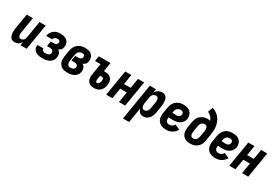

<svg xmlns="http://www.w3.org/2000/svg" viewBox="70 -1949 4860 3377"><g transform="rotate(30 2500.0 -260.0)"><path d="M140 8Q115 8 93 -2Q71 -12 57.5 -31.5Q44 -51 38.5 -74.5Q33 -98 31 -123Q29 -148 31.5 -173Q34 -198 38 -223L87 -520H212L161 -206Q159 -194 157.5 -182Q156 -170 157 -158.5Q158 -147 160.5 -136Q163 -125 169.5 -115.5Q176 -106 186.5 -101.5Q197 -97 209 -97Q224 -97 239 -103.5Q254 -110 265.5 -122Q277 -134 282.5 -149Q288 -164 291 -179L347 -520H472L386 0H261L272 -69Q262 -52 247.5 -37Q233 -22 215.5 -12Q198 -2 178.5 3Q159 8 140 8Z M710 8Q684 8 659.5 5.5Q635 3 612 -4.5Q589 -12 569 -24.5Q549 -37 535.5 -56Q522 -75 516.5 -99Q511 -123 516 -148Q516 -149 516 -150.5Q516 -152 517 -153H639Q639 -153 639 -152.5Q639 -152 639 -151Q637 -138 642.5 -126Q648 -114 659 -107Q670 -100 683 -98Q696 -96 710 -96Q719 -96 728.5 -96.5Q738 -97 747.5 -99.5Q757 -102 766.5 -105.5Q776 -109 784 -115.5Q792 -122 797 -131Q802 -140 803 -149Q806 -165 801.5 -179.5Q797 -194 786 -203Q775 -212 760 -215.5Q745 -219 730 -219H672L689 -322H747Q759 -322 771 -324Q783 -326 794 -331.5Q805 -337 813 -347.5Q821 -358 823 -370Q825 -382 822 -393Q819 -404 811 -411Q803 -418 791.5 -420.5Q780 -423 769 -423Q756 -423 743.5 -420Q731 -417 720 -409.5Q709 -402 701.5 -390.5Q694 -379 692 -367H568Q572 -389 581 -410.5Q590 -432 604.5 -451.5Q619 -471 638 -486.5Q657 -502 679 -511.5Q701 -521 723.5 -524.5Q746 -528 769 -528Q794 -528 818.5 -524.5Q843 -521 865 -512Q887 -503 904.5 -487.5Q922 -472 933 -451Q944 -430 946.5 -405.5Q949 -381 945 -356Q943 -341 937.5 -327Q932 -313 921.5 -301Q911 -289 898 -281Q885 -273 871 -267Q887 -257 899.5 -242.5Q912 -228 919 -210Q926 -192 926.5 -171.5Q927 -151 924 -131Q920 -109 910 -87Q900 -65 882.5 -48.5Q865 -32 843.5 -20.5Q822 -9 799.5 -3Q777 3 754.5 5.5Q732 8 710 8Z M1217 8Q1186 8 1156.5 3Q1127 -2 1102 -16.5Q1077 -31 1059.5 -53.5Q1042 -76 1033.5 -104Q1025 -132 1025 -162.5Q1025 -193 1030 -223L1050 -343Q1054 -369 1063 -394Q1072 -419 1088 -441.5Q1104 -464 1125.5 -481.5Q1147 -499 1172 -509.5Q1197 -520 1223 -524Q1249 -528 1274 -528Q1299 -528 1323.5 -524.5Q1348 -521 1369 -511Q1390 -501 1407 -485Q1424 -469 1434 -448Q1444 -427 1446.5 -402.5Q1449 -378 1445 -353Q1442 -339 1437 -324.5Q1432 -310 1421.5 -298Q1411 -286 1397.5 -277.5Q1384 -269 1370 -263Q1386 -253 1398.5 -239Q1411 -225 1418 -207.5Q1425 -190 1426 -170Q1427 -150 1424 -130Q1420 -108 1410.5 -87Q1401 -66 1384.5 -49.5Q1368 -33 1347 -21.5Q1326 -10 1304 -3.5Q1282 3 1260 5.5Q1238 8 1217 8ZM1218 -96Q1231 -96 1244.5 -98Q1258 -100 1270.5 -106Q1283 -112 1292 -123.5Q1301 -135 1303 -148Q1306 -163 1301 -177Q1296 -191 1285 -199.5Q1274 -208 1259 -211Q1244 -214 1229 -214H1171L1189 -318H1246Q1258 -318 1270.5 -320Q1283 -322 1294.5 -328Q1306 -334 1314 -345Q1322 -356 1324 -368Q1326 -379 1323.5 -390.5Q1321 -402 1314 -410Q1307 -418 1296 -421Q1285 -424 1273 -424Q1255 -424 1236 -417Q1217 -410 1203 -396Q1189 -382 1181.5 -363.5Q1174 -345 1171 -327L1151 -207Q1149 -193 1148 -180Q1147 -167 1149 -154Q1151 -141 1156.5 -129.5Q1162 -118 1171 -110Q1180 -102 1192.5 -99Q1205 -96 1218 -96Z M1754 8Q1728 8 1704 3Q1680 -2 1661 -15.5Q1642 -29 1629 -48.5Q1616 -68 1610 -91.5Q1604 -115 1604.5 -140Q1605 -165 1610 -190L1647 -415H1534L1551 -520H1789L1759 -338H1782Q1807 -338 1831 -333.5Q1855 -329 1875 -317.5Q1895 -306 1909.5 -288Q1924 -270 1931.5 -247.5Q1939 -225 1939 -200Q1939 -175 1935 -150Q1930 -118 1915.5 -87.5Q1901 -57 1875.5 -34Q1850 -11 1817.5 -1.5Q1785 8 1754 8ZM1756 -97Q1767 -97 1778 -104Q1789 -111 1796 -121Q1803 -131 1807 -143Q1811 -155 1813 -166Q1813 -166 1813 -166Q1813 -166 1813 -166Q1814 -178 1814.5 -189Q1815 -200 1812 -210Q1809 -220 1801 -227Q1793 -234 1782 -234H1742L1732 -173Q1731 -165 1730 -157Q1729 -149 1729 -141.5Q1729 -134 1730 -126.5Q1731 -119 1733.5 -112Q1736 -105 1742 -101Q1748 -97 1756 -97Z M2001 0 2087 -520H2212L2179 -319H2314L2347 -520H2472L2386 0H2261L2296 -214H2162L2126 0Z M2466 215 2587 -520H2712L2701 -450Q2712 -467 2727.5 -482.5Q2743 -498 2761 -508Q2779 -518 2799 -523Q2819 -528 2838 -528Q2864 -528 2886.5 -518Q2909 -508 2922.5 -489Q2936 -470 2942 -446.5Q2948 -423 2950 -398Q2952 -373 2949.5 -347.5Q2947 -322 2943 -297L2923 -177Q2920 -155 2914 -133Q2908 -111 2898 -90.5Q2888 -70 2873.5 -51Q2859 -32 2840 -18.5Q2821 -5 2798.5 1.5Q2776 8 2754 8Q2733 8 2712.5 1.5Q2692 -5 2677.5 -19Q2663 -33 2654.5 -51.5Q2646 -70 2641 -90L2591 215ZM2719 -97Q2735 -97 2751 -106Q2767 -115 2777.5 -129.5Q2788 -144 2793 -160.5Q2798 -177 2801 -194L2821 -314Q2823 -326 2824 -338Q2825 -350 2824 -362Q2823 -374 2820 -385Q2817 -396 2810.5 -405Q2804 -414 2793 -418.5Q2782 -423 2770 -423Q2754 -423 2738 -417Q2722 -411 2710 -399Q2698 -387 2691.5 -371.5Q2685 -356 2683 -341L2663 -221Q2661 -207 2659.5 -193.5Q2658 -180 2659 -167Q2660 -154 2663.5 -141Q2667 -128 2674 -118Q2681 -108 2693 -102.5Q2705 -97 2719 -97Z M3222 8Q3191 8 3161 2.5Q3131 -3 3106 -17Q3081 -31 3062.5 -53.5Q3044 -76 3035 -103.5Q3026 -131 3025.5 -162Q3025 -193 3030 -223L3050 -343Q3054 -368 3062.5 -393Q3071 -418 3086.5 -440.5Q3102 -463 3123 -480.5Q3144 -498 3168 -509Q3192 -520 3218 -524Q3244 -528 3269 -528Q3295 -528 3320.5 -524Q3346 -520 3368.5 -509.5Q3391 -499 3409 -482.5Q3427 -466 3437.5 -443.5Q3448 -421 3452 -395.5Q3456 -370 3452 -344Q3448 -321 3437.5 -299.5Q3427 -278 3410 -260.5Q3393 -243 3372.5 -230.5Q3352 -218 3329.5 -211Q3307 -204 3284 -202Q3261 -200 3239 -200Q3217 -200 3194.5 -200.5Q3172 -201 3151 -204Q3148 -184 3149 -164.5Q3150 -145 3159 -129Q3168 -113 3185 -104.5Q3202 -96 3222 -96Q3236 -96 3251 -99Q3266 -102 3279 -110Q3292 -118 3302.5 -130Q3313 -142 3321 -155L3423 -108Q3408 -82 3386 -59Q3364 -36 3337 -20.5Q3310 -5 3280.5 1.5Q3251 8 3222 8ZM3250 -302Q3263 -302 3276.5 -305Q3290 -308 3301.5 -315.5Q3313 -323 3321 -335Q3329 -347 3331 -360Q3333 -374 3329.5 -386.5Q3326 -399 3317 -408Q3308 -417 3295 -420.5Q3282 -424 3269 -424Q3251 -424 3232.5 -417Q3214 -410 3201 -395.5Q3188 -381 3181 -363Q3174 -345 3171 -327L3168 -308Q3178 -306 3188.5 -305.5Q3199 -305 3209 -304.5Q3219 -304 3229.5 -303Q3240 -302 3250 -302Z M3707 8Q3677 8 3648 2Q3619 -4 3595.5 -19Q3572 -34 3556 -56.5Q3540 -79 3532.5 -106.5Q3525 -134 3525 -164Q3525 -194 3530 -223L3550 -343Q3554 -367 3562.5 -391Q3571 -415 3585.5 -436Q3600 -457 3620 -474Q3640 -491 3663 -502Q3686 -513 3710.5 -518Q3735 -523 3759 -523Q3774 -523 3788 -521Q3802 -519 3815 -514Q3808 -535 3797.5 -553.5Q3787 -572 3772.5 -587.5Q3758 -603 3740 -615Q3722 -627 3702 -635L3738 -735Q3782 -723 3819 -699Q3856 -675 3883 -641.5Q3910 -608 3926.5 -567Q3943 -526 3950 -481.5Q3957 -437 3954 -390Q3951 -343 3943 -297L3923 -177Q3919 -152 3910.5 -127Q3902 -102 3887.5 -80Q3873 -58 3852 -40.5Q3831 -23 3806.5 -11.5Q3782 0 3757 4Q3732 8 3707 8ZM3708 -97Q3726 -97 3743.5 -105Q3761 -113 3773 -127Q3785 -141 3791.5 -158.5Q3798 -176 3801 -194L3820 -305Q3822 -318 3823 -330.5Q3824 -343 3822.5 -355.5Q3821 -368 3817 -379.5Q3813 -391 3805.5 -400Q3798 -409 3786.5 -413.5Q3775 -418 3762 -418Q3745 -418 3728.5 -410.5Q3712 -403 3700 -389.5Q3688 -376 3681.5 -359.5Q3675 -343 3672 -326L3653 -206Q3650 -194 3649.5 -181.5Q3649 -169 3650 -157Q3651 -145 3655 -134Q3659 -123 3666 -114Q3673 -105 3684.5 -101Q3696 -97 3708 -97Z M4222 8Q4191 8 4161 2.5Q4131 -3 4106 -17Q4081 -31 4062.5 -53.5Q4044 -76 4035 -103.5Q4026 -131 4025.5 -162Q4025 -193 4030 -223L4050 -343Q4054 -368 4062.5 -393Q4071 -418 4086.5 -440.5Q4102 -463 4123 -480.5Q4144 -498 4168 -509Q4192 -520 4218 -524Q4244 -528 4269 -528Q4295 -528 4320.5 -524Q4346 -520 4368.5 -509.5Q4391 -499 4409 -482.5Q4427 -466 4437.5 -443.5Q4448 -421 4452 -395.5Q4456 -370 4452 -344Q4448 -321 4437.5 -299.5Q4427 -278 4410 -260.5Q4393 -243 4372.5 -230.5Q4352 -218 4329.5 -211Q4307 -204 4284 -202Q4261 -200 4239 -200Q4217 -200 4194.5 -200.5Q4172 -201 4151 -204Q4148 -184 4149 -164.5Q4150 -145 4159 -129Q4168 -113 4185 -104.5Q4202 -96 4222 -96Q4236 -96 4251 -99Q4266 -102 4279 -110Q4292 -118 4302.5 -130Q4313 -142 4321 -155L4423 -108Q4408 -82 4386 -59Q4364 -36 4337 -20.5Q4310 -5 4280.5 1.5Q4251 8 4222 8ZM4250 -302Q4263 -302 4276.5 -305Q4290 -308 4301.5 -315.5Q4313 -323 4321 -335Q4329 -347 4331 -360Q4333 -374 4329.5 -386.5Q4326 -399 4317 -408Q4308 -417 4295 -420.5Q4282 -424 4269 -424Q4251 -424 4232.5 -417Q4214 -410 4201 -395.5Q4188 -381 4181 -363Q4174 -345 4171 -327L4168 -308Q4178 -306 4188.5 -305.5Q4199 -305 4209 -304.5Q4219 -304 4229.5 -303Q4240 -302 4250 -302Z M4501 0 4587 -520H4712L4679 -319H4814L4847 -520H4972L4886 0H4761L4796 -214H4662L4626 0Z"/></g></svg>

Font: Iosevka SS04 Extrabold
Style: Italic
Weight: 800
Italic angle: -9°
Monospace: yes
Designer: Belleve Invis
Foundry: Belleve Invis
Version: Version 19.0.0; ttfautohint (v1.8.4)